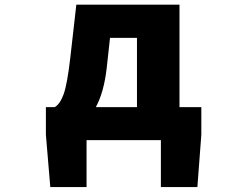

<svg xmlns="http://www.w3.org/2000/svg" viewBox="-20 -589 1040 807"><path d="M442.4 -429.7 428.7 -304.7Q417 -201.2 382.8 -138.7H555.7V-429.7ZM734.4 -138.7H826.2V-22.5L809.6 197.3H656.2V0H343.8V197.3H191.4L172.9 -22.5V-138.7H210Q232.4 -151.4 247.6 -193.4Q262.7 -235.4 275.4 -345.7L300.8 -569.3H734.4Z"/></svg>

Font: Gen Shin Gothic Monospace Heavy
Style: Bold
Weight: 800
Designer: [Source Han Sans]
Ryoko NISHIZUKA  (kana & ideographs); Paul D. Hunt (Latin, Greek & Cyrillic); Wenlong ZHANG  (bopomofo
Version: Version 1.002.20150607